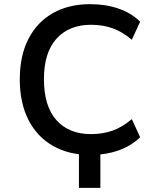

<svg xmlns="http://www.w3.org/2000/svg" viewBox="-20 -734 755 922"><path d="M359 168V-47H462V168ZM413 10Q311 10 234.5 -33.5Q158 -77 116.5 -158.5Q75 -240 75 -353Q75 -466 116.5 -547Q158 -628 234 -671Q310 -714 413 -714Q487 -714 548.5 -693Q610 -672 653 -630L613 -543Q567 -582 520 -598.5Q473 -615 417 -615Q312 -615 251.5 -548.5Q191 -482 191 -354Q191 -224 251 -157Q311 -90 417 -90Q473 -90 520 -106.5Q567 -123 613 -162L653 -75Q610 -33 548.5 -11.5Q487 10 413 10Z"/></svg>

Font: Nunito Sans 7pt SemiBold
Style: Regular
Weight: 600
Designer: Vernon Adams
Foundry: Vernon Adams
Version: Version 3.101;gftools[0.9.27]